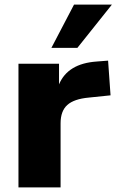

<svg xmlns="http://www.w3.org/2000/svg" viewBox="-20 -817 508 837"><path d="M60.5 -539.1H237.3V-449.2Q275.4 -540 401.4 -548.8L451.2 -552.7L461.9 -401.4L367.2 -391.6Q302.7 -385.7 273.4 -359.4Q244.1 -333 244.1 -279.3V0H60.5ZM302.7 -796.9H467.8L317.4 -608.4H204.1Z"/></svg>

Font: Min Sans Black
Style: Regular
Weight: 900
Designer: Jinseong-Kim, NotoSansCJK, Nunito
Foundry: Jinseong-Kim
Version: Version 1.000